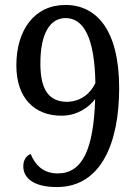

<svg xmlns="http://www.w3.org/2000/svg" viewBox="-20 -744 556 775"><path d="M210 11C389 11 461 -169 461 -388C461 -624 369 -724 244 -724C119 -724 46 -623 46 -480C46 -346 121 -277 228 -277C292 -277 339 -311 364 -344C358 -142 313 -44 213 -44C152 -44 121 -81 104 -122C87 -117 74 -98 74 -73C74 -32 106 11 210 11ZM250 -333C178 -334 143 -380 143 -488C143 -606 180 -671 245 -671C317 -671 362 -593 365 -409C348 -372 311 -334 250 -333Z"/></svg>

Font: Noto Serif Lao SemiCondensed
Style: Regular
Weight: 400
Width: 4
Designer: Monotype Design Team
Foundry: Monotype Imaging Inc.
Version: Version 2.003